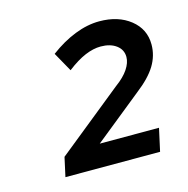

<svg xmlns="http://www.w3.org/2000/svg" viewBox="-65 -769 473 482"><g transform="rotate(-15 172.0 -528.0)"><path d="M49 -350 60 -400 231 -538Q253 -554 264 -570.5Q275 -587 275 -602Q275 -621 259.5 -632.5Q244 -644 219 -644Q200 -644 178.5 -635Q157 -626 131 -606L103 -656Q135 -680 168 -693Q201 -706 232 -706Q281 -706 312.5 -681Q344 -656 344 -616Q344 -587 328.5 -561.5Q313 -536 278 -509L154 -409H308L295 -350Z"/></g></svg>

Font: Red Hat Text Medium
Style: Italic
Weight: 500
Italic angle: -12°
Designer: Pentagram / MCKL
Foundry: Pentagram / MCKL
Version: Version 1.003; Red Hat Text Medium Italic